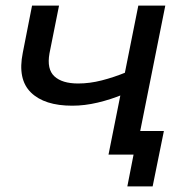

<svg xmlns="http://www.w3.org/2000/svg" viewBox="-20 -550 669 683"><path d="M420 -215Q374 -196 327.5 -185Q281 -174 237 -174Q138 -174 90 -221Q42 -268 61 -362L94 -530H190L156 -360Q146 -304 173.5 -278.5Q201 -253 258 -253Q299 -253 342 -264Q385 -275 429 -293ZM366 0 472 -530H568L462 0ZM433 113 460 -25 478 0H366L384 -84H563L523 113Z"/></svg>

Font: MOST Montserrat Medium
Style: Italic
Weight: 500
Italic angle: -11.3°
Designer: Julieta Ulanovsky
Foundry: Julieta Ulanovsky
Version: Version 8.000;March 11, 2024;FontCreator 15.0.0.2926 64-bit